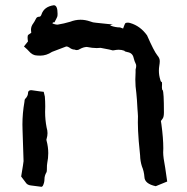

<svg xmlns="http://www.w3.org/2000/svg" viewBox="-20 -721 725 744"><path d="M141.1 2.9Q121.6 0 99.6 -2.4Q85 -3.9 78.6 -15.1L62 -37.1Q71.3 -92.3 71.3 -96.7Q68.8 -184.6 67.4 -216.3L66.9 -238.3Q66.9 -281.7 74.7 -326.2Q74.7 -334.5 77.6 -337.9Q88.9 -348.6 88.9 -363.3Q90.3 -371.6 101.6 -371.6Q105.5 -371.6 136.2 -366.7L149.4 -365.2Q153.3 -351.1 153.8 -346.7Q155.3 -328.1 155.3 -309.1L154.8 -287.1Q154.8 -256.8 160.6 -227.1Q164.1 -215.8 164.1 -205.1Q164.1 -194.3 160.6 -183.1Q159.7 -181.2 159.7 -179.2Q159.7 -177.2 160.6 -175.3Q167 -151.4 167 -127.4Q167 -108.4 163.1 -89.4Q161.6 -83.5 161.6 -63Q161.6 -56.6 160.2 -53.7Q152.3 -40.5 152.3 -26.6Q152.3 -12.7 145.5 0ZM583.5 0.5Q540.5 -8.8 539.6 -35.2Q538.1 -57.1 529.8 -76.7Q523.4 -96.7 522.9 -119.1L517.6 -174.3Q514.2 -217.8 514.2 -245.6L514.6 -271Q514.6 -278.8 513.7 -285.9Q512.7 -293 512.7 -298.3Q510.7 -339.4 508.3 -360.4Q504.4 -386.2 504.4 -413.1Q504.4 -426.8 505.4 -440.4V-451.7Q507.8 -459.5 507.8 -465.3Q507.8 -471.2 505.4 -475.1Q501.5 -482.4 498 -496.1Q494.1 -515.6 474.6 -519Q462.9 -521 461.9 -524.4Q451.2 -528.3 439.9 -528.3Q431.6 -528.3 419.9 -525.9H414.1V-526.4Q414.1 -527.3 369.6 -535.6Q362.8 -534.7 355 -534.7Q337.9 -534.7 316.4 -539.1Q303.2 -538.6 290 -531.2Q283.7 -526.9 277.3 -526.9Q273.4 -526.9 269.5 -528.8Q258.8 -528.8 249 -536.6Q242.7 -541 236.8 -541Q235.8 -541 181.6 -520Q159.7 -505.4 135.7 -505.4L124 -505.9Q106 -505.9 91.3 -523.4Q87.9 -527.8 72.8 -541L88.4 -560.5Q86.9 -569.3 86.9 -576.7Q86.9 -584 89.8 -586.2Q92.8 -588.4 95.5 -590.1Q98.1 -591.8 101.1 -593.8L100.1 -605.5Q100.1 -619.1 108.9 -630.4Q113.3 -636.2 119.6 -648.9Q123 -656.2 132.3 -656.2Q137.7 -656.2 140.6 -664.6Q150.4 -695.3 188.5 -700.7Q203.1 -700.7 203.1 -667.5Q203.1 -659.2 201.7 -655.8Q200.2 -652.3 198 -647.9Q195.8 -643.6 191.9 -636.2Q189.9 -633.3 189 -633.3Q188 -633.3 187 -634.5Q186 -635.7 185.5 -635.7L183.6 -629.4Q188 -628.9 190.9 -627.4Q197.8 -625.5 203.1 -625.5Q227.5 -629.4 252 -636.7Q272 -644.5 292 -644.5Q310.1 -644.5 328.6 -638.2Q340.3 -633.3 352.5 -632.8L417.5 -626Q417.5 -625.5 410.6 -624.5Q407.7 -624 407.7 -622.6L408.7 -621.6Q427.2 -614.7 445.3 -614.7L457 -610.4Q463.4 -628.9 465.8 -631.3Q469.7 -633.3 475.1 -633.3Q479.5 -633.3 484.4 -631.8Q523.4 -620.6 549.8 -584Q576.7 -522.5 589.8 -506.3Q599.1 -495.6 599.1 -484.4Q599.1 -477.1 597.4 -466.8Q595.7 -456.5 595.7 -447.3Q595.7 -429.2 601.1 -412.1Q603 -403.3 606.9 -403.3Q607.9 -402.8 607.9 -394.5L607.4 -382.8Q607.4 -373 610.4 -371.6Q615.2 -364.7 615.2 -285.6Q615.2 -268.6 610.8 -262.2Q606.4 -255.9 605.2 -254.4Q604 -252.9 603.8 -252.7Q603.5 -252.4 603.5 -252L605.5 -239.3Q612.8 -185.1 612.8 -146.5Q612.8 -132.3 612.3 -130.4Q612.3 -111.8 620.1 -71.3Q623.5 -51.8 627.9 -17.6Z"/></svg>

Font: Kurland
Style: Regular
Weight: 400
Designer: GGBot
Version: 0.22